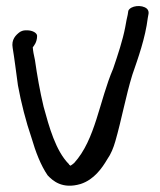

<svg xmlns="http://www.w3.org/2000/svg" viewBox="-20 -592 517 621"><path d="M21 -437C27 -401 32 -359 38 -316C48 -261 64 -198 82 -146C95 -101 112 -57 134 -25C150 -8 181 21 241 3C284 -11 310 -48 327 -77C339 -94 347 -114 353 -135C373 -204 387 -282 408 -350C427 -405 450 -469 458 -534L460 -545C461 -550 462 -557 455 -564C439 -578 402 -574 395 -557L393 -544C391 -536 388 -522 385 -504C377 -462 361 -414 346 -370C301 -265 289 -141 220 -65C216 -62 212 -58 208 -56L203 -60V-62H202C160 -105 139 -181 121 -247C109 -297 100 -349 93 -398C89 -416 87 -426 86 -439C89 -443 100 -455 100 -476C100 -485 86 -494 67 -494C60 -494 54 -494 45 -489C31 -479 16 -464 21 -437Z"/></svg>

Font: Stray Cat
Style: ExBdExt
Weight: 800
Version: Version 1.0